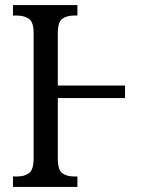

<svg xmlns="http://www.w3.org/2000/svg" viewBox="-20 -734 558 754"><path d="M31 0V-41H48Q76 -41 94 -54Q112 -67 112 -112V-605Q112 -648 93 -660.5Q74 -673 45 -673H31V-714H284V-673H271Q242 -673 224.5 -660Q207 -647 207 -603V-398H471V-349H207V-112Q207 -67 224.5 -54Q242 -41 271 -41H284V0Z"/></svg>

Font: Noto Serif Condensed
Style: Regular
Weight: 400
Width: 3
Designer: Monotype Design Team
Foundry: Monotype Imaging Inc.
Version: Version 2.013; ttfautohint (v1.8.4.7-5d5b)